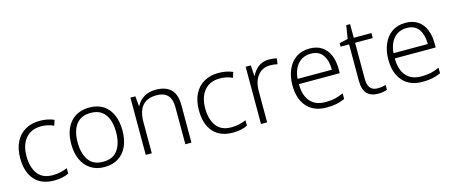

<svg xmlns="http://www.w3.org/2000/svg" viewBox="-43 -1186 4061 1724"><g transform="rotate(-15 1987.0 -324.5)"><path d="M300.8 9.8Q183.6 9.8 120.1 -61.5Q56.6 -132.8 56.6 -263.2Q56.6 -352.5 88.9 -414.6Q120.6 -477.1 178.2 -509.5Q235.8 -542 311.5 -542Q350.6 -542 384 -534.9Q417.5 -527.8 443.8 -516.1L427.7 -465.8Q372.1 -491.2 311.5 -491.2Q217.8 -491.2 166.7 -430.2Q115.7 -369.1 115.7 -264.2Q115.7 -164.1 160.6 -102.1Q205.6 -40 299.8 -40Q339.8 -40 374.8 -48.1Q409.7 -56.2 437.5 -68.8V-18.1Q411.6 -4.9 377.7 2.4Q343.8 9.8 300.8 9.8Z M1008.3 -266.1Q1008.3 -184.1 981 -121.1Q953.1 -59.1 899.7 -24.7Q846.2 9.8 769 9.8Q694.8 9.8 642.6 -24.4Q589.4 -58.1 560.8 -120.1Q532.2 -182.1 532.2 -266.1Q532.2 -396 596.7 -469Q661.1 -542 773.4 -542Q849.6 -542 901.9 -507.8Q954.1 -473.6 981.2 -411.4Q1008.3 -349.1 1008.3 -266.1ZM591.3 -266.1Q591.3 -164.1 634.3 -101.6Q677.2 -39.1 769 -39.1Q862.3 -39.1 905.8 -101.6Q949.2 -164.1 949.2 -266.1Q949.2 -332.5 931.2 -383.3Q913.1 -434.1 874.3 -463.1Q835.4 -492.2 772.5 -492.2Q681.2 -492.2 636.2 -432.1Q591.3 -372.1 591.3 -266.1Z M1391.1 -542Q1482.4 -542 1530.3 -495.1Q1578.1 -448.2 1578.1 -348.1V0H1521.5V-344.2Q1521.5 -419.9 1486.8 -456.1Q1452.1 -492.2 1385.3 -492.2Q1209.5 -492.2 1209.5 -290V0H1153.3V-532.2H1199.2L1207.5 -439.9H1211.4Q1232.4 -483.9 1277.8 -512.9Q1323.2 -542 1391.1 -542Z M1961.9 9.8Q1844.7 9.8 1781.2 -61.5Q1717.8 -132.8 1717.8 -263.2Q1717.8 -352.5 1750 -414.6Q1781.7 -477.1 1839.4 -509.5Q1897 -542 1972.7 -542Q2011.7 -542 2045.2 -534.9Q2078.6 -527.8 2105 -516.1L2088.9 -465.8Q2033.2 -491.2 1972.7 -491.2Q1878.9 -491.2 1827.9 -430.2Q1776.9 -369.1 1776.9 -264.2Q1776.9 -164.1 1821.8 -102.1Q1866.7 -40 1960.9 -40Q2001 -40 2035.9 -48.1Q2070.8 -56.2 2098.6 -68.8V-18.1Q2072.8 -4.9 2038.8 2.4Q2004.9 9.8 1961.9 9.8Z M2442.4 -541Q2484.9 -541 2514.6 -532.2L2506.8 -480Q2475.6 -487.8 2440.4 -487.8Q2366.7 -487.8 2324.2 -434.3Q2281.7 -380.9 2281.7 -292V0H2224.6V-532.2H2272.5L2278.8 -432.1H2281.7Q2301.8 -477.1 2342.3 -509Q2382.8 -541 2442.4 -541Z M2819.8 -542Q2888.2 -542 2934.1 -510.7Q2980.5 -479.5 3003.2 -424.3Q3025.9 -369.1 3025.9 -297.9V-257.8H2646Q2646 -152.8 2695.1 -96.4Q2744.1 -40 2835.9 -40Q2885.7 -40 2922.9 -48.1Q2960 -56.2 3003.9 -76.2V-23.9Q2963.9 -5.9 2924.8 2Q2885.7 9.8 2834 9.8Q2714.8 9.8 2650.9 -63.2Q2586.9 -136.2 2586.9 -262.2Q2586.9 -343.3 2614.7 -406.7Q2642.1 -470.7 2694.1 -506.3Q2746.1 -542 2819.8 -542ZM2818.8 -494.1Q2746.1 -494.1 2700.4 -445.1Q2654.8 -396 2647 -306.2H2965.8Q2965.8 -390.1 2930.4 -442.1Q2895 -494.1 2818.8 -494.1Z M3319.8 -38.1Q3341.8 -38.1 3362.3 -41.5Q3382.8 -44.9 3396.5 -49.8V-3.9Q3380.9 2 3359.4 5.9Q3337.9 9.8 3311.5 9.8Q3245.6 9.8 3209.7 -27.6Q3173.8 -64.9 3173.8 -147.9V-485.8H3094.7V-518.1L3173.8 -536.1L3193.8 -659.2H3229.5V-532.2H3393.6V-485.8H3229.5V-149.9Q3229.5 -38.1 3319.8 -38.1Z M3711.4 -542Q3779.8 -542 3825.7 -510.7Q3872.1 -479.5 3894.8 -424.3Q3917.5 -369.1 3917.5 -297.9V-257.8H3537.6Q3537.6 -152.8 3586.7 -96.4Q3635.7 -40 3727.5 -40Q3777.3 -40 3814.5 -48.1Q3851.6 -56.2 3895.5 -76.2V-23.9Q3855.5 -5.9 3816.4 2Q3777.3 9.8 3725.6 9.8Q3606.4 9.8 3542.5 -63.2Q3478.5 -136.2 3478.5 -262.2Q3478.5 -343.3 3506.3 -406.7Q3533.7 -470.7 3585.7 -506.3Q3637.7 -542 3711.4 -542ZM3710.4 -494.1Q3637.7 -494.1 3592 -445.1Q3546.4 -396 3538.6 -306.2H3857.4Q3857.4 -390.1 3822 -442.1Q3786.6 -494.1 3710.4 -494.1Z"/></g></svg>

Font: Nokora Light
Style: Regular
Weight: 300
Designer: Danh Hong
Version: Version 8.000; ttfautohint (v1.8.3)